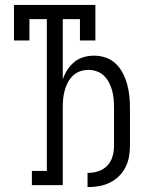

<svg xmlns="http://www.w3.org/2000/svg" viewBox="-20 -755 640 783"><path d="M339 8H337V-50H339Q361 -50 382 -57Q403 -64 418 -80Q433 -96 439 -117.5Q445 -139 445 -161V-315Q445 -333 443.5 -350.5Q442 -368 437.5 -385Q433 -402 425 -417.5Q417 -433 404.5 -445.5Q392 -458 375 -464Q358 -470 340 -470Q323 -470 306 -464Q289 -458 276.5 -445.5Q264 -433 256 -417.5Q248 -402 243.5 -385Q239 -368 237.5 -350.5Q236 -333 236 -315V0H110V-58H171V-677H100V-590H37V-735H369V-590H306V-677H236V-432Q243 -452 255 -470.5Q267 -489 283.5 -502.5Q300 -516 321 -522Q342 -528 364 -528Q388 -528 411.5 -520Q435 -512 452.5 -495Q470 -478 481 -456.5Q492 -435 498.5 -411.5Q505 -388 507.5 -363.5Q510 -339 510 -315V-161Q510 -138 506 -115.5Q502 -93 491.5 -72.5Q481 -52 464.5 -36Q448 -20 427.5 -10Q407 0 384.5 4Q362 8 339 8Z"/></svg>

Font: Iosevka Etoile Light
Style: Regular
Weight: 300
Designer: Belleve Invis
Foundry: Belleve Invis
Version: Version 25.0.1; ttfautohint (v1.8.4)